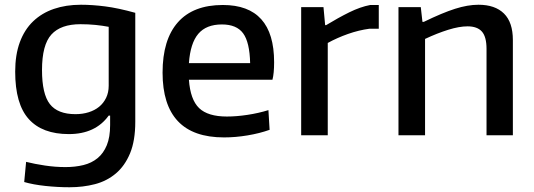

<svg xmlns="http://www.w3.org/2000/svg" viewBox="-20 -570 2249 809"><path d="M298 -89Q328 -89 353.5 -97Q379 -105 397.5 -120Q416 -135 427 -157.5Q438 -180 438 -209V-457Q412 -462 382 -465Q352 -468 319 -468Q236 -468 196.5 -424.5Q157 -381 157 -275Q157 -174 190 -131.5Q223 -89 298 -89ZM273 219Q223 219 171.5 213.5Q120 208 82 197L90 112Q126 121 169.5 127.5Q213 134 256 134Q297 134 331.5 125.5Q366 117 391 96.5Q416 76 430 42Q444 8 444 -43V-83H438Q382 -5 270 -5Q158 -5 101 -68.5Q44 -132 44 -268Q44 -339 63.5 -392Q83 -445 119.5 -480Q156 -515 207 -532.5Q258 -550 321 -550Q369 -550 423.5 -543Q478 -536 550 -516V-57Q550 23 528 76Q506 129 468 161Q430 193 380 206Q330 219 273 219Z M915 -467Q849 -467 815.5 -427.5Q782 -388 776 -304H1034Q1032 -392 1004.5 -429.5Q977 -467 915 -467ZM924 9Q794 9 729.5 -59.5Q665 -128 665 -264Q665 -403 729.5 -476Q794 -549 919 -549Q1135 -549 1135 -308Q1135 -261 1128 -234H776Q782 -150 819 -114.5Q856 -79 936 -79Q976 -79 1022.5 -86Q1069 -93 1111 -106L1116 -23Q1074 -8 1023 0.5Q972 9 924 9Z M1249 -540H1343L1350 -464H1354Q1405 -495 1451.5 -518Q1498 -541 1540 -549H1576V-449H1537Q1492 -443 1446.5 -427Q1401 -411 1361 -389V0H1249Z M1659 -540H1753L1760 -478H1766Q1844 -516 1897.5 -533Q1951 -550 1996 -550Q2066 -550 2103.5 -513Q2141 -476 2141 -401V0H2030V-364Q2030 -415 2010.5 -437Q1991 -459 1950 -459Q1915 -459 1868.5 -444.5Q1822 -430 1771 -406V0H1659Z"/></svg>

Font: EncodeSans
Style: Medium
Weight: 500
Designer: Pablo Impallari, Andres Torresi
Foundry: Pablo Impallari, Andres Torresi
Version: Version 1.000; ttfautohint (v1.4.1)